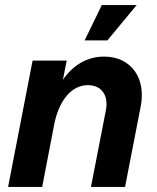

<svg xmlns="http://www.w3.org/2000/svg" viewBox="-20 -740 620 760"><path d="M399 -303 340 0H475L537 -319C559 -432 498 -516 392 -516C326 -516 269 -483 229 -424L244 -500H109L12 0H147L196 -255C217 -348 266 -403 328 -403C382 -403 411 -362 399 -303ZM315 -580H405L521 -720H383Z"/></svg>

Font: Uncut Sans
Style: Bold Italic
Weight: 700
Italic angle: -11°
Designer: Kasper Nordkvist
Foundry: UNCUT.wtf
Version: Version 1.304;Glyphs 3.2 (3246)